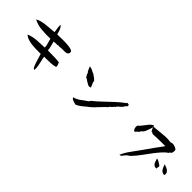

<svg xmlns="http://www.w3.org/2000/svg" viewBox="162 -1669 2676 2676"><g transform="rotate(45 1500.0 -331.0)"><path d="M821 -224Q777 -211 729 -209Q681 -207 638 -207Q629 -207 619.5 -207Q610 -207 601 -207Q604 -186 608.5 -165.5Q613 -145 618 -126Q627 -89 633 -53Q639 -17 635 21Q630 22 626 16Q624 13 621 10.5Q618 8 612 10Q595 -25 582 -63.5Q569 -102 559 -138Q549 -174 540 -201Q535 -201 530 -201Q525 -201 520 -201Q482 -201 439.5 -202Q397 -203 355 -208.5Q313 -214 278 -226.5Q243 -239 220 -263Q285 -290 364 -296Q443 -302 518 -304Q516 -345 505 -377.5Q494 -410 487 -446Q391 -443 307.5 -451Q224 -459 156 -496Q184 -514 222.5 -523.5Q261 -533 304.5 -538Q348 -543 389 -545.5Q430 -548 462 -552Q461 -557 460.5 -562Q460 -567 459 -573Q455 -598 451 -628.5Q447 -659 448 -683Q475 -664 488 -629.5Q501 -595 510 -557Q525 -556 542.5 -556.5Q560 -557 579 -557Q602 -558 626 -558Q650 -558 674 -557Q702 -556 731.5 -553Q761 -550 785 -542.5Q809 -535 818 -518Q820 -493 811.5 -481.5Q803 -470 788 -465Q776 -461 760.5 -460.5Q745 -460 728 -460Q719 -461 709.5 -461Q700 -461 690 -460Q687 -460 678 -459Q666 -457 651.5 -456Q637 -455 624 -460Q621 -459 621.5 -455.5Q622 -452 618 -452Q608 -454 599 -454Q590 -454 581 -453Q573 -452 564.5 -451.5Q556 -451 546 -452Q553 -415 563 -381.5Q573 -348 576 -307Q599 -306 620.5 -305.5Q642 -305 663 -305Q698 -305 732 -303.5Q766 -302 802 -296Q803 -293 806 -288Q812 -274 818 -257Q824 -240 821 -224Z M1919 -555Q1915 -551 1909 -539Q1903 -527 1897 -522Q1897 -522 1893 -522Q1889 -523 1888 -522Q1885 -518 1885 -513.5Q1885 -509 1883 -505Q1870 -484 1846 -465Q1822 -446 1805 -427Q1802 -424 1802 -418.5Q1802 -413 1799 -410Q1798 -409 1794 -409Q1790 -410 1788 -408Q1777 -396 1770 -384Q1763 -372 1749 -371Q1749 -369 1752 -369Q1754 -369 1755 -369Q1753 -368 1749 -364Q1742 -356 1738 -360Q1741 -357 1738 -355Q1736 -354 1734.5 -352Q1733 -350 1735 -346Q1696 -312 1661 -273.5Q1626 -235 1590 -198.5Q1554 -162 1510 -132Q1482 -106 1448 -81Q1414 -56 1379 -43Q1353 -53 1326 -60.5Q1299 -68 1287 -93Q1328 -103 1359 -122Q1390 -141 1418 -163.5Q1446 -186 1477 -204Q1479 -212 1486 -215.5Q1493 -219 1493 -229Q1559 -282 1619 -339.5Q1679 -397 1740.5 -454Q1802 -511 1869 -561Q1876 -562 1874 -572Q1880 -573 1885 -572.5Q1890 -572 1894 -571Q1898 -570 1902 -569.5Q1906 -569 1911 -569Q1905 -565 1907 -559.5Q1909 -554 1919 -555ZM1365 -363Q1339 -350 1313 -363Q1287 -376 1264 -392Q1252 -401 1240.5 -408.5Q1229 -416 1218 -419Q1216 -428 1212 -434Q1208 -440 1205 -445Q1200 -451 1197 -457Q1194 -463 1196 -472Q1179 -487 1168.5 -511Q1158 -535 1148 -563Q1174 -561 1196 -550.5Q1218 -540 1237 -530Q1243 -527 1250.5 -525.5Q1258 -524 1262 -522Q1263 -521 1263.5 -517.5Q1264 -514 1265 -513Q1286 -503 1301 -491Q1316 -479 1332 -463Q1333 -434 1346 -413.5Q1359 -393 1365 -363Z M2808 -517Q2802 -518 2800 -516Q2798 -514 2796 -510Q2795 -507 2792 -504Q2789 -501 2781 -501Q2783 -491 2773.5 -483Q2764 -475 2753 -470Q2694 -418 2641.5 -349Q2589 -280 2538 -209.5Q2487 -139 2430 -80Q2423 -73 2409.5 -65Q2396 -57 2388 -50Q2380 -43 2373.5 -35Q2367 -27 2361 -18Q2351 -4 2340.5 7Q2330 18 2310 17Q2342 -57 2392 -123Q2442 -189 2488 -256Q2535 -324 2582.5 -390Q2630 -456 2678 -520Q2660 -520 2643.5 -520Q2627 -520 2611 -520Q2563 -519 2521.5 -518.5Q2480 -518 2433 -514Q2427 -519 2420 -523.5Q2413 -528 2400 -526Q2390 -539 2383 -553.5Q2376 -568 2372 -587Q2372 -587 2367 -572Q2362 -557 2359 -547Q2348 -510 2333.5 -478Q2319 -446 2288 -425Q2287 -418 2287 -419Q2287 -419 2288 -412Q2282 -407 2273.5 -400Q2265 -393 2258 -386Q2255 -383 2252.5 -380Q2250 -377 2247 -374Q2238 -363 2230.5 -360Q2223 -357 2210 -375Q2201 -388 2198 -407Q2195 -426 2199 -445Q2228 -469 2252 -502Q2276 -535 2301 -565.5Q2326 -596 2358 -612Q2364 -612 2365 -607.5Q2366 -603 2366 -597Q2366 -596 2366 -595Q2385 -596 2406.5 -598.5Q2428 -601 2449 -603Q2510 -610 2574 -614Q2638 -618 2692 -609Q2720 -623 2754 -614Q2788 -605 2808 -590Q2817 -573 2816 -560Q2815 -547 2811 -533Q2811 -529 2810 -525Q2809 -521 2808 -517ZM2950 -222Q2901 -229 2881 -262Q2861 -295 2850 -336Q2873 -328 2898.5 -317.5Q2924 -307 2940 -289Q2951 -277 2954.5 -261Q2958 -245 2950 -222ZM2814 -267Q2817 -259 2816 -252Q2815 -245 2813 -238Q2811 -232 2810 -225.5Q2809 -219 2811 -211Q2779 -209 2762 -222.5Q2745 -236 2736 -258Q2727 -280 2721 -304Q2720 -308 2719 -311Q2718 -314 2717 -317Q2743 -314 2767.5 -297.5Q2792 -281 2814 -267Z"/></g></svg>

Font: Yuji Boku
Style: Regular
Weight: 400
Designer: Kataoka Yuji
Foundry: Kinuta Font Factory
Version: Version 3.002